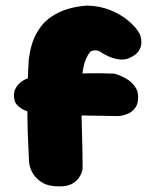

<svg xmlns="http://www.w3.org/2000/svg" viewBox="-20 -667 557 688"><path d="M193 1Q154 1 132 -12.5Q110 -26 99.5 -43Q89 -60 86.5 -73Q84 -86 84 -86Q81 -146 79.5 -192.5Q78 -239 78 -279.5Q78 -320 79 -362Q80 -404 83 -453Q90 -510 110.5 -547Q131 -584 161 -605Q191 -626 225 -635.5Q259 -645 292 -647Q337 -646 374.5 -631Q412 -616 439.5 -593Q467 -570 481 -545Q481 -545 484 -535.5Q487 -526 486.5 -512Q486 -498 476.5 -483.5Q467 -469 441 -458Q425 -452 409 -454Q393 -456 382 -460Q371 -464 371 -464Q355 -471 341 -480.5Q327 -490 311 -485Q300 -483 288 -455.5Q276 -428 273 -379Q271 -311 272 -260.5Q273 -210 274.5 -164Q276 -118 276 -61Q276 -61 273.5 -51.5Q271 -42 262.5 -29.5Q254 -17 237.5 -8Q221 1 193 1ZM475 -315Q474 -292 463.5 -279Q453 -266 439.5 -260Q426 -254 415.5 -252.5Q405 -251 405 -251Q316 -253 232.5 -254Q149 -255 78 -268Q78 -268 67 -272.5Q56 -277 44.5 -287.5Q33 -298 31 -314Q28 -335 35 -348.5Q42 -362 52 -370.5Q62 -379 70.5 -382.5Q79 -386 79 -386Q123 -391 159.5 -395Q196 -399 230.5 -401.5Q265 -404 303.5 -404.5Q342 -405 391 -403Q391 -403 404 -398.5Q417 -394 434 -384Q451 -374 463.5 -357Q476 -340 475 -315Z"/></svg>

Font: Sour Gummy Black
Style: Regular
Weight: 900
Designer: Stefie Justprince
Foundry: Eifetstype
Version: Version 1.000